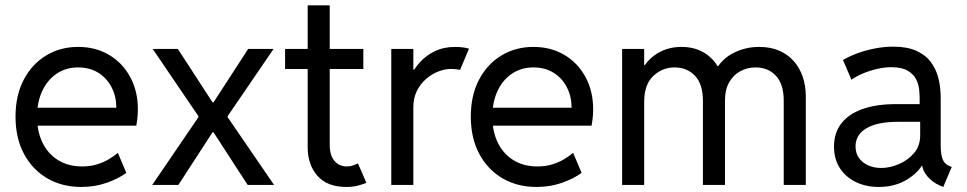

<svg xmlns="http://www.w3.org/2000/svg" viewBox="-20 -704 3681 731"><path d="M289.1 7.8Q216.3 7.8 159.9 -25.1Q103.5 -58.1 71.3 -118.2Q39.1 -178.2 39.1 -259.8Q39.1 -340.8 70.3 -400.4Q101.6 -460 155.5 -492.7Q209.5 -525.4 277.3 -525.4Q344.2 -525.4 395.5 -494.9Q446.8 -464.4 475.8 -410.6Q504.9 -356.9 504.9 -288.1Q504.9 -267.1 502.7 -250.5Q500.5 -233.9 499 -225.6H102.5V-293.9H422.9Q422.9 -335.9 405.3 -370.8Q387.7 -405.8 355 -426.5Q322.3 -447.3 277.3 -447.3Q231.4 -447.3 196.3 -423.8Q161.1 -400.4 141.1 -358.2Q121.1 -315.9 121.1 -259.8Q121.1 -203.1 142.1 -160.4Q163.1 -117.7 201.7 -94Q240.2 -70.3 293 -70.3Q324.2 -70.3 349.9 -78.4Q375.5 -86.4 395.3 -98.4Q415 -110.4 428.7 -122.1L460.9 -45.9Q431.2 -23.9 386.5 -8.1Q341.8 7.8 289.1 7.8Z M922.9 0 793 -200.2H787.1L735.4 -257.8V-261.7L561.5 -517.6H657.2L789.1 -314.5H794.9L846.7 -261.7V-257.8L1023.4 0ZM559.6 0 735.4 -257.8V-261.7L787.1 -314.5H793L924.8 -517.6H1021.5L846.7 -261.7V-257.8L794.9 -200.2H789.1L659.2 0Z M1298.8 7.8Q1225.6 7.8 1188.5 -34.7Q1151.4 -77.1 1151.4 -143.6V-683.6H1235.4V-152.3Q1235.4 -112.3 1253.4 -91.3Q1271.5 -70.3 1300.8 -70.3Q1313.5 -70.3 1323.7 -74Q1334 -77.6 1342.8 -82L1375 -7.8Q1360.4 -2 1341.8 2.9Q1323.2 7.8 1298.8 7.8ZM1065.4 -441.4V-517.6H1363.3V-441.4Z M1469.7 0V-517.6H1553.7V-438.5H1567.4L1539.1 -406.2Q1553.2 -438.5 1577.4 -465.6Q1601.6 -492.7 1635.5 -509Q1669.4 -525.4 1712.9 -525.4Q1730 -525.4 1744.9 -523.2Q1759.8 -521 1765.6 -518.6L1731.4 -437.5Q1728.5 -439 1718.3 -440.2Q1708 -441.4 1695.3 -441.4Q1672.9 -441.4 1648.2 -431.6Q1623.5 -421.9 1602.1 -403.3Q1580.6 -384.8 1567.1 -357.7Q1553.7 -330.6 1553.7 -295.9V0Z M2022.5 7.8Q1949.7 7.8 1893.3 -25.1Q1836.9 -58.1 1804.7 -118.2Q1772.5 -178.2 1772.5 -259.8Q1772.5 -340.8 1803.7 -400.4Q1835 -460 1888.9 -492.7Q1942.9 -525.4 2010.7 -525.4Q2077.6 -525.4 2128.9 -494.9Q2180.2 -464.4 2209.2 -410.6Q2238.3 -356.9 2238.3 -288.1Q2238.3 -267.1 2236.1 -250.5Q2233.9 -233.9 2232.4 -225.6H1835.9V-293.9H2156.2Q2156.2 -335.9 2138.7 -370.8Q2121.1 -405.8 2088.4 -426.5Q2055.7 -447.3 2010.7 -447.3Q1964.8 -447.3 1929.7 -423.8Q1894.5 -400.4 1874.5 -358.2Q1854.5 -315.9 1854.5 -259.8Q1854.5 -203.1 1875.5 -160.4Q1896.5 -117.7 1935.1 -94Q1973.6 -70.3 2026.4 -70.3Q2057.6 -70.3 2083.3 -78.4Q2108.9 -86.4 2128.7 -98.4Q2148.4 -110.4 2162.1 -122.1L2194.3 -45.9Q2164.6 -23.9 2119.9 -8.1Q2075.2 7.8 2022.5 7.8Z M2348.6 0V-517.6H2432.6V-456.1H2448.2L2412.1 -410.2Q2430.7 -464.4 2473.9 -494.9Q2517.1 -525.4 2574.2 -525.4Q2632.8 -525.4 2673.1 -495.1Q2713.4 -464.8 2726.6 -418L2688.5 -452.1H2742.2L2696.3 -418Q2717.8 -472.2 2765.9 -498.8Q2814 -525.4 2870.1 -525.4Q2913.6 -525.4 2946.8 -511Q2980 -496.6 3002.4 -470.9Q3024.9 -445.3 3036.4 -411.1Q3047.9 -377 3047.9 -337.9V0H2963.9V-320.3Q2963.9 -383.3 2934.3 -415.3Q2904.8 -447.3 2856.4 -447.3Q2825.7 -447.3 2799.3 -433.3Q2772.9 -419.4 2756.6 -391.4Q2740.2 -363.3 2740.2 -320.3V0H2656.2V-320.3Q2656.2 -383.3 2626.2 -415.3Q2596.2 -447.3 2547.9 -447.3Q2502 -447.3 2467.3 -414.8Q2432.6 -382.3 2432.6 -316.4V0Z M3325.2 7.8Q3277.3 7.8 3238.8 -10.7Q3200.2 -29.3 3177.7 -63.7Q3155.3 -98.1 3155.3 -146.5Q3155.3 -197.8 3183.1 -233.9Q3210.9 -270 3263.7 -288.8Q3316.4 -307.6 3391.6 -307.6H3499V-240.2H3397.5Q3320.8 -240.2 3279.1 -215.8Q3237.3 -191.4 3237.3 -146.5Q3237.3 -120.6 3250.5 -102.3Q3263.7 -84 3285.9 -74.2Q3308.1 -64.5 3335 -64.5Q3367.2 -64.5 3401.6 -78.9Q3436 -93.3 3459.7 -120.8Q3483.4 -148.4 3483.4 -188.5V-242.2L3481.4 -272.5V-330.1Q3481.4 -342.8 3479.5 -362.5Q3477.5 -382.3 3468 -401.9Q3458.5 -421.4 3436 -434.8Q3413.6 -448.2 3373 -448.2Q3349.1 -448.2 3321.5 -442.1Q3293.9 -436 3267.8 -425.3Q3241.7 -414.6 3221.7 -400.4L3189.5 -475.6Q3215.3 -490.7 3247.3 -502.2Q3279.3 -513.7 3313.7 -520Q3348.1 -526.4 3380.9 -526.4Q3433.6 -526.4 3468.5 -510.7Q3503.4 -495.1 3523.9 -467.8Q3544.4 -440.4 3553 -405.5Q3561.5 -370.6 3561.5 -332V-150.4Q3561.5 -117.7 3568.6 -98.6Q3575.7 -79.6 3593.8 -72.3L3603.5 -68.4L3571.3 7.8L3557.6 2Q3530.3 -9.8 3510.7 -32.7Q3491.2 -55.7 3491.2 -78.1L3507.8 -72.3H3475.6L3497.1 -85.9Q3478 -47.4 3432.4 -19.8Q3386.7 7.8 3325.2 7.8Z"/></svg>

Font: Reddit Sans
Style: Regular
Weight: 400
Designer: Stephen Hutchings
Foundry: Reddit
Version: Version 1.014